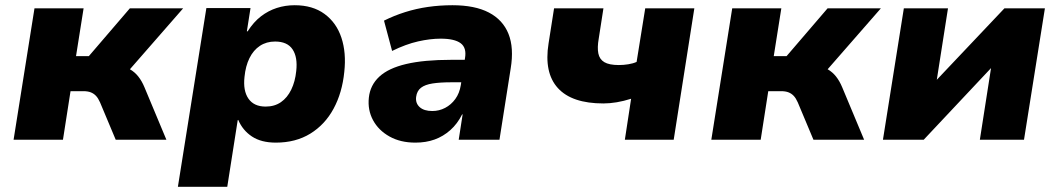

<svg xmlns="http://www.w3.org/2000/svg" viewBox="-20 -535 4052 735"><path d="M32 0 112 -503H300L271 -320H320L477 -503H681L453 -242L435 -282Q460 -280 478 -269.5Q496 -259 509.5 -242Q523 -225 533 -201L617 0H423L363 -143Q356 -159 347.5 -168Q339 -177 327.5 -181.5Q316 -186 299 -186H250L221 0Z M661 180 770 -504H939L925 -415H928Q951 -451 979 -472.5Q1007 -494 1039.5 -504.5Q1072 -515 1108 -515Q1177 -515 1222.5 -481.5Q1268 -448 1287 -390.5Q1306 -333 1298 -260Q1290 -180 1257 -119Q1224 -58 1168 -23.5Q1112 11 1036 11Q980 11 944.5 -12.5Q909 -36 892 -76L890 -75L850 180ZM997 -127Q1031 -127 1055.5 -144Q1080 -161 1095 -192Q1110 -223 1114 -263Q1120 -316 1100 -346Q1080 -376 1033 -376Q1000 -376 975 -359.5Q950 -343 935 -312.5Q920 -282 916 -241Q910 -188 931 -157.5Q952 -127 997 -127Z M1570 11Q1513 11 1471 -12.5Q1429 -36 1408 -75Q1387 -114 1392 -161Q1397 -209 1432 -241.5Q1467 -274 1535 -290Q1603 -306 1707 -306H1779L1766 -220H1708Q1665 -220 1636 -215.5Q1607 -211 1591.5 -199Q1576 -187 1573 -164Q1570 -140 1586.5 -125Q1603 -110 1635 -110Q1661 -110 1684 -122Q1707 -134 1723 -156Q1739 -178 1744 -209L1760 -312Q1767 -352 1743.5 -369.5Q1720 -387 1667 -387Q1627 -387 1580.5 -376.5Q1534 -366 1481 -340L1450 -456Q1488 -475 1530.5 -488.5Q1573 -502 1618.5 -508.5Q1664 -515 1712 -515Q1798 -515 1851.5 -487Q1905 -459 1926.5 -405.5Q1948 -352 1935 -273L1892 0H1736L1751 -97H1749Q1731 -61 1704 -37Q1677 -13 1644 -1Q1611 11 1570 11Z M2372 0 2396 -157Q2368 -148 2341 -143.5Q2314 -139 2290 -139Q2169 -139 2115.5 -198Q2062 -257 2080 -369L2101 -503H2290L2272 -387Q2266 -353 2270.5 -330.5Q2275 -308 2293.5 -297Q2312 -286 2349 -286Q2367 -286 2385.5 -289Q2404 -292 2417 -298L2450 -503H2638L2559 0Z M2703 0 2783 -503H2971L2942 -320H2991L3148 -503H3352L3124 -242L3106 -282Q3131 -280 3149 -269.5Q3167 -259 3180.5 -242Q3194 -225 3204 -201L3288 0H3094L3034 -143Q3027 -159 3018.5 -168Q3010 -177 2998.5 -181.5Q2987 -186 2970 -186H2921L2892 0Z M3360 0 3440 -503H3609L3565 -222H3559L3825 -503H3980L3900 0H3731L3775 -282H3781L3516 0Z"/></svg>

Font: Nunito Sans 8pt Black
Style: Italic
Weight: 900
Italic angle: -9°
Version: Version 3.101;gftools[0.9.27]